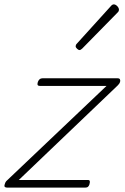

<svg xmlns="http://www.w3.org/2000/svg" viewBox="-28 -858 570 878"><path d="M6 0Q-10 0 -7.5 -11.5Q-5 -23 1 -30L459 -465H155Q147 -465 144.5 -469Q142 -473 145 -483Q148 -491 153 -495.5Q158 -500 166 -500H510Q518 -500 520.5 -495Q523 -490 521 -483Q519 -476 511 -468L58 -35H373Q381 -35 382.5 -30.5Q384 -26 381 -15Q379 -8 374.5 -4Q370 0 361 0ZM335 -629Q331 -629 324.5 -635Q318 -641 318 -646Q318 -649 319 -652Q320 -655 324 -659L478 -829Q482 -834 485.5 -836Q489 -838 493 -838Q498 -838 503.5 -834Q509 -830 512.5 -824.5Q516 -819 516 -814Q516 -811 515 -808Q514 -805 510 -801L348 -636Q341 -629 335 -629Z"/></svg>

Font: Playwrite CO Thin
Style: Regular
Weight: 250
Version: Version 1.002